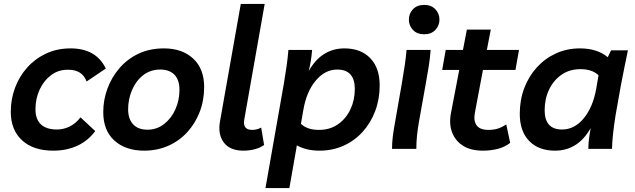

<svg xmlns="http://www.w3.org/2000/svg" viewBox="-20 -760 3241 980"><path d="M252 9Q150 9 92.5 -44Q35 -97 35 -189Q35 -254 57 -312.5Q79 -371 119.5 -416Q160 -461 216 -487Q272 -513 340 -513Q471 -513 520 -410L422 -344Q400 -404 329 -404Q279 -405 241.5 -377Q204 -349 182.5 -303Q161 -257 161 -202Q161 -152 188.5 -125.5Q216 -99 271 -99Q305 -99 336 -114.5Q367 -130 391 -161L466 -91Q429 -41 374.5 -16Q320 9 252 9Z M817 -513Q910 -513 966 -461Q1022 -409 1022 -316Q1022 -247 999 -188Q976 -129 935 -84.5Q894 -40 838 -15.5Q782 9 716 9Q621 9 564 -42.5Q507 -94 507 -188Q507 -250 528.5 -308Q550 -366 590 -412.5Q630 -459 687 -486Q744 -513 817 -513ZM733 -98Q780 -98 817 -126.5Q854 -155 875 -201.5Q896 -248 896 -302Q896 -352 870.5 -378.5Q845 -405 798 -405Q747 -405 710 -375.5Q673 -346 653.5 -299.5Q634 -253 634 -202Q634 -153 659.5 -125.5Q685 -98 733 -98Z M1222 9Q1154 9 1122.5 -32.5Q1091 -74 1103 -141L1209 -740H1331L1227 -151Q1217 -97 1267 -97Q1293 -97 1313 -109L1328 -20Q1309 -6 1281 1.5Q1253 9 1222 9Z M1738 -513Q1822 -513 1870 -463Q1918 -413 1918 -324Q1918 -254 1895 -193Q1872 -132 1830.5 -86.5Q1789 -41 1733 -16Q1677 9 1611 9Q1544 9 1495 -18L1492 1L1457 200H1335L1429 -334Q1438 -387 1443.5 -427Q1449 -467 1452 -505H1573Q1571 -477 1566.5 -450Q1562 -423 1556 -398Q1590 -457 1635.5 -485Q1681 -513 1738 -513ZM1701 -405Q1639 -405 1591.5 -348.5Q1544 -292 1528 -197L1516 -128Q1548 -97 1608 -97Q1664 -97 1705 -125.5Q1746 -154 1768.5 -201.5Q1791 -249 1791 -306Q1791 -405 1701 -405Z M1981 0Q1981 -31 1985 -63.5Q1989 -96 1995 -128L2031 -334Q2040 -387 2046 -427Q2052 -467 2055 -505H2178Q2175 -462 2167.5 -416Q2160 -370 2153 -332L2118 -136Q2112 -102 2108.5 -68Q2105 -34 2105 0ZM2145 -585Q2109 -585 2088 -607Q2067 -629 2067 -660Q2067 -691 2088 -713Q2109 -735 2145 -735Q2181 -735 2202 -713Q2223 -691 2223 -660Q2223 -629 2202 -607Q2181 -585 2145 -585Z M2444 9Q2383 9 2343.5 -16Q2304 -41 2287.5 -84.5Q2271 -128 2282 -184L2324 -403H2237L2255 -505H2343L2363 -609H2485L2465 -505H2629L2611 -403H2445L2404 -185Q2396 -144 2412.5 -120.5Q2429 -97 2473 -97Q2498 -97 2519 -103Q2540 -109 2564 -125L2584 -31Q2558 -10 2522 -0.5Q2486 9 2444 9Z M2813 9Q2729 9 2681 -40.5Q2633 -90 2633 -179Q2633 -250 2656 -310.5Q2679 -371 2720.5 -416.5Q2762 -462 2818 -487.5Q2874 -513 2940 -513Q3029 -513 3082 -468L3099 -503H3185Q3177 -464 3167.5 -418Q3158 -372 3149 -324L3122 -172Q3114 -122 3109 -76Q3104 -30 3104 0H2983Q2983 -25 2986.5 -52.5Q2990 -80 2995 -106Q2961 -47 2915.5 -19Q2870 9 2813 9ZM2849 -99Q2912 -99 2959 -155.5Q3006 -212 3023 -306L3035 -376Q3002 -407 2943 -407Q2887 -407 2846 -378.5Q2805 -350 2782.5 -302.5Q2760 -255 2760 -197Q2760 -99 2849 -99Z"/></svg>

Font: Livvic SemiBold
Style: Italic
Weight: 600
Italic angle: -10°
Designer: Jacques Le Bailly, Baron von Fonthausen
Version: Version 1.001; ttfautohint (v1.8.2)